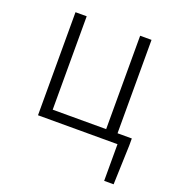

<svg xmlns="http://www.w3.org/2000/svg" viewBox="-132 -639 857 935"><g transform="rotate(20 297.0 -172.0)"><path d="M512 190H561L568 -14V-50H494V-534H435V-50H158V-534H100V0H512Z"/></g></svg>

Font: Noto Sans KR Light
Style: Regular
Weight: 300
Designer: Ryoko NISHIZUKA 西塚涼子 (kana, bopomofo & ideographs); Paul D. Hunt (Latin, Greek & Cyrillic); Sandoll Communications 산돌커뮤니
Foundry: Adobe
Version: Version 2.004;hotconv 1.0.118;makeotfexe 2.5.65603